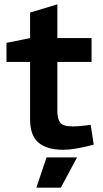

<svg xmlns="http://www.w3.org/2000/svg" viewBox="-20 -684 475 887"><path d="M272 8Q197 8 158 -25Q119 -58 119 -132V-398H10V-486L119 -508V-626L245 -664V-508H403V-398H245V-172Q245 -136 257.5 -118Q270 -100 316 -100Q329 -100 343 -101Q357 -102 373 -104L399 -107L413 -16L390 -10Q362 -3 330.5 2.5Q299 8 272 8ZM148 183 195 43H336L261 183Z"/></svg>

Font: REM Medium
Style: Regular
Weight: 500
Designer: Octavio Pardo
Foundry: Ashler Design
Version: Version 1.005;gftools[0.9.28]